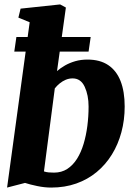

<svg xmlns="http://www.w3.org/2000/svg" viewBox="-20 -837 614 867"><path d="M237.5 -516Q253.5 -530 274.2 -541.8Q295 -553.5 320.2 -560.8Q345.5 -568 375 -568Q431.5 -568 468.8 -543Q506 -518 524.5 -470.8Q543 -423.5 543 -356Q543 -295 528.2 -240Q513.5 -185 485.2 -139.2Q457 -93.5 416.5 -60Q376 -26.5 324.2 -8.2Q272.5 10 211 10Q181 10 148.5 3.2Q116 -3.5 93 -11L12 10L114 -736.5L63 -757.5L73 -798L251.5 -817L277.5 -803ZM178.5 -63Q188.5 -59.5 199.8 -58.5Q211 -57.5 224 -57.5Q258 -57.5 283.8 -74.2Q309.5 -91 327.8 -120Q346 -149 357.5 -187.2Q369 -225.5 374.5 -268.8Q380 -312 380 -356Q380 -407 362.5 -445Q345 -483 308 -483Q291.5 -483 276.8 -476.8Q262 -470.5 249.8 -460.5Q237.5 -450.5 227.5 -438ZM54 -670H389.5L380 -604H44.5Z"/></svg>

Font: Merriweather Light 18pt Black
Style: Italic
Weight: 900
Italic angle: -7.8°
Version: Version 2.101